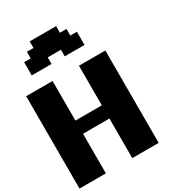

<svg xmlns="http://www.w3.org/2000/svg" viewBox="-281 -1412 1437 1575"><g transform="rotate(-30 437.5 -625.0)"><path d="M500 0H750V-875H500V-500H250V-875H0V0H250V-375H500ZM437.5 -1000H625V-1125H562.5V-1187.5H500V-1250H250V-1187.5H187.5V-1125H125V-1000H312.5V-1062.5H437.5Z"/></g></svg>

Font: Faithful 32x
Style: Bold
Weight: 400
Foundry: Faithful Resource Pack
Version: Version 1.0; January 27, 2023